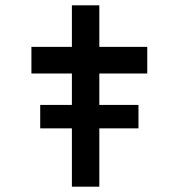

<svg xmlns="http://www.w3.org/2000/svg" viewBox="-20 -701 687 721"><path d="M131 -219V-307H500V-219ZM250 0V-681H353V0ZM98 -425V-525H533V-425Z"/></svg>

Font: Lexend Peta
Style: Regular
Weight: 400
Designer: Bonnie Shaver-Troup, Thomas Jockin
Foundry: Lexend
Version: Version 1.007